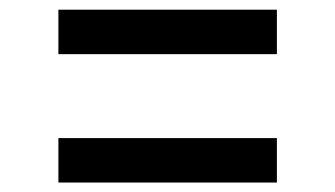

<svg xmlns="http://www.w3.org/2000/svg" viewBox="-20 -524 709 406"><path d="M565.5 -503.5V-409.5H103.5V-503.5ZM565.5 -232V-138H103.5V-232Z"/></svg>

Font: Merriweather 20pt ExtraBold
Style: Regular
Weight: 800
Version: Version 2.100